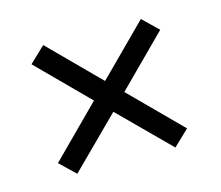

<svg xmlns="http://www.w3.org/2000/svg" viewBox="-62 -551 577 502"><g transform="rotate(-15 226.5 -300.0)"><path d="M90.4 -125.9 223.4 -258.1 356 -125.9 398.3 -166.3 264.5 -300.6 397.3 -433.5 355.7 -473.8 223.4 -341.5 91.4 -474.1 48.8 -433.5 182.1 -299.6 48.8 -166Z"/></g></svg>

Font: SaysetthaMai Thin
Style: Regular
Weight: 100
Designer: John M. Durdin
Foundry: Lao Script for Windows
Version: Version 1.101